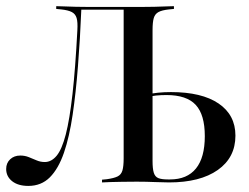

<svg xmlns="http://www.w3.org/2000/svg" viewBox="-24 -591 807 622"><path d="M413.7 -2.4Q391.1 -2.4 370.6 -2Q350 -1.6 333.9 -1.2Q317.7 -0.8 306.5 0V-8.9L322.6 -10.5Q345.2 -13.7 356.9 -19.4Q368.5 -25 372.6 -38.7Q376.6 -52.4 376.6 -78.2V-201.6H470.2V-69.4Q470.2 -44.4 474.2 -31.5Q478.2 -18.5 488.7 -14.1Q499.2 -9.7 520.2 -9.7H526.6Q582.3 -9.7 610.9 -45.2Q639.5 -80.6 639.5 -150Q639.5 -219.4 610.1 -251.2Q580.6 -283.1 515.3 -283.1Q497.6 -283.1 481.5 -281.5Q465.3 -279.8 450.8 -275.8V-284.7Q468.5 -288.7 488.3 -290.7Q508.1 -292.7 529.8 -292.7Q629.8 -292.7 684.3 -255.6Q738.7 -218.5 738.7 -151.6Q738.7 -80.6 681.5 -40.3Q624.2 0 523.4 0Q505.6 0 477.4 -1.2Q449.2 -2.4 423.4 -2.4ZM376.6 -201.6V-562.1L379 -559.7H236.3L239.5 -561.3Q235.5 -463.7 228.6 -377Q221.8 -290.3 211.3 -219Q200.8 -147.6 183.1 -96Q165.3 -44.4 137.5 -16.5Q109.7 11.3 67.7 11.3Q34.7 11.3 15.3 -4Q-4 -19.4 -4 -43.5Q-4 -62.9 8.9 -75Q21.8 -87.1 41.9 -87.1Q56.5 -87.1 69.4 -81.9Q82.3 -76.6 94.8 -71.4Q107.3 -66.1 121 -66.1Q142.7 -66.1 159.7 -86.7Q176.6 -107.3 189.1 -155.6Q201.6 -204 210.9 -286.7Q220.2 -369.4 226.6 -492.7Q228.2 -519.4 224.2 -532.7Q220.2 -546 208.5 -552Q196.8 -558.1 174.2 -560.5L158.1 -562.1V-571Q169.4 -571 185.5 -570.2Q201.6 -569.4 222.2 -569Q242.7 -568.5 265.3 -568.5H273.4H423.4H432.3Q455.6 -568.5 476.2 -569Q496.8 -569.4 512.9 -570.2Q529 -571 539.5 -571V-562.1L523.4 -560.5Q500.8 -558.1 489.5 -552Q478.2 -546 474.2 -532.7Q470.2 -519.4 470.2 -492.7V-201.6Z"/></svg>

Font: Playfair 144pt SemiCondensed Medium
Style: Regular
Weight: 500
Width: 4
Designer: Claus Eggers Sørensen
Foundry: Claus Eggers Sørensen
Version: Version 2.203